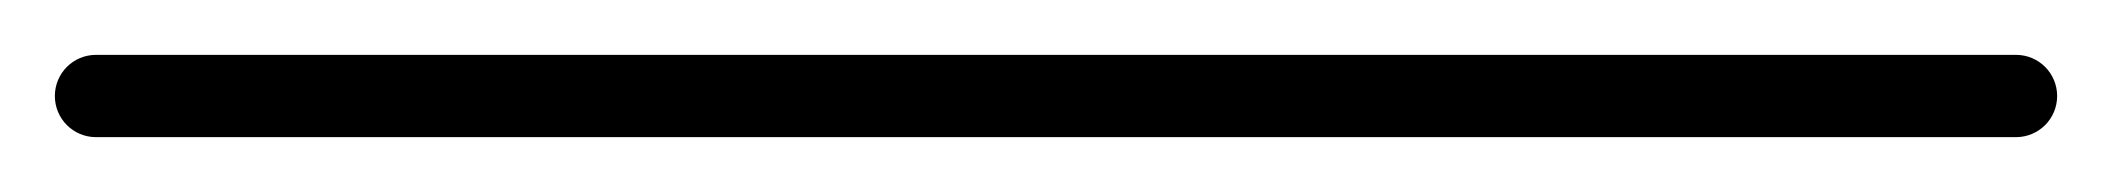

<svg xmlns="http://www.w3.org/2000/svg" viewBox="-35 -35 770 70"><path d="M0 -15C-8.3 -15 -15 -8.3 -15 0C-15 8.3 -8.3 15 0 15C233.3 15 466.7 15 700 15C708.3 15 715 8.3 715 0C715 -8.3 708.3 -15 700 -15C466.7 -15 233.3 -15 0 -15Z"/></svg>

Font: FRB American Cursive Just Baseline
Style: Italic
Weight: 400
Italic angle: -25°
Version: Version 2.0;Modular Font Editor K font №1